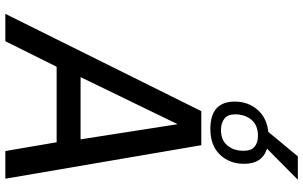

<svg xmlns="http://www.w3.org/2000/svg" viewBox="-229 -911 1140 722"><g transform="rotate(90 341.0 -550.0)"><path d="M362 -863Q362 -912 392 -947.5Q422 -983 476 -989L568 -1100H656L539 -984Q596 -966 596 -898Q596 -843 561.5 -807Q527 -771 465 -771Q362 -771 362 -863ZM410 -864Q410 -836 426.5 -823.5Q443 -811 469 -811Q507 -811 527 -835Q547 -859 547 -896Q547 -925 531.5 -937.5Q516 -950 491 -950Q451 -950 430.5 -925.5Q410 -901 410 -864ZM526 -737 652 0H548L515 -193H231L135 0H32L398 -737ZM504 -283 447 -648 270 -283Z"/></g></svg>

Font: Exo Medium
Style: Italic
Weight: 500
Italic angle: -9°
Designer: Natanael Gama
Foundry: Natanael Gama
Version: Version 1.500; ttfautohint (v1.6)